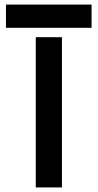

<svg xmlns="http://www.w3.org/2000/svg" viewBox="-20 -820 427 840"><path d="M136.5 0V-657.3H251V0ZM6.1 -698.3V-800H380.6V-698.3Z"/></svg>

Font: Big Shoulders Stencil Text Thin
Style: Regular
Weight: 100
Designer: Patric King
Foundry: XO Type Co
Version: Version 2.001